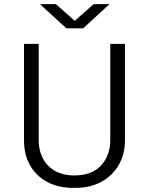

<svg xmlns="http://www.w3.org/2000/svg" viewBox="-20 -898 720 928"><path d="M334 10Q262 10 208.5 -18.5Q155 -47 125.5 -98.5Q96 -150 96 -220V-686H167V-222Q167 -145 212.5 -97.5Q258 -50 339 -50Q423 -50 468 -98Q513 -146 513 -222V-686H584V-220Q584 -152 553.5 -100Q523 -48 469.5 -19Q416 10 344 10ZM301 -761 173 -878H250L355 -785H327L433 -878H509L382 -761Z"/></svg>

Font: Chivo Medium ExtraLight
Style: Regular
Weight: 250
Version: Version 2.002